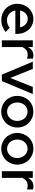

<svg xmlns="http://www.w3.org/2000/svg" viewBox="1261 -1815 564 3126"><g transform="rotate(90 1543.0 -252.0)"><path d="M501 -62Q456 -25 408 -8Q360 9 303 9Q250 9 202.5 -10Q155 -29 119.5 -63.5Q84 -98 63 -146Q42 -194 42 -252Q42 -305 60 -352.5Q78 -400 111 -435.5Q144 -471 190 -492Q236 -513 291 -513Q342 -513 386.5 -493Q431 -473 463 -437Q495 -401 513.5 -351.5Q532 -302 532 -243V-220H151Q155 -191 169 -166Q183 -141 204 -122.5Q225 -104 251.5 -93.5Q278 -83 308 -83Q343 -83 375 -94.5Q407 -106 430 -129Q448 -112 465.5 -95.5Q483 -79 501 -62ZM289 -422Q235 -422 198 -386.5Q161 -351 151 -297H425Q420 -324 407.5 -346.5Q395 -369 377 -386Q359 -403 336.5 -412.5Q314 -422 289 -422Z M637 0V-504H746V-424Q765 -464 797 -487.5Q829 -511 870 -513Q875 -514 880 -514Q885 -514 890 -514Q904 -513 914.5 -511Q925 -509 935 -505V-409Q923 -414 908.5 -416.5Q894 -419 881 -420Q876 -420 871 -420.5Q866 -421 861 -420Q822 -418 792.5 -395Q763 -372 746 -335V0Z M1195 0 984 -504H1102L1249 -137L1395 -504H1511L1300 0Z M1541 -252Q1541 -304 1559.5 -351.5Q1578 -399 1611.5 -435Q1645 -471 1692.5 -492Q1740 -513 1798 -513Q1852 -513 1899 -493Q1946 -473 1981 -438Q2016 -403 2036 -355Q2056 -307 2056 -252Q2056 -196 2036 -148Q2016 -100 1981 -65Q1946 -30 1899 -10Q1852 10 1798 10Q1745 10 1698.5 -9.5Q1652 -29 1617 -63.5Q1582 -98 1561.5 -146.5Q1541 -195 1541 -252ZM1798 -85Q1830 -85 1857.5 -98Q1885 -111 1905.5 -133.5Q1926 -156 1937.5 -186Q1949 -216 1949 -251Q1949 -286 1937.5 -317Q1926 -348 1905.5 -370.5Q1885 -393 1857.5 -406Q1830 -419 1798 -419Q1765 -419 1737.5 -406Q1710 -393 1690 -370.5Q1670 -348 1659 -317Q1648 -286 1648 -251Q1648 -216 1659 -186Q1670 -156 1690 -133.5Q1710 -111 1737.5 -98Q1765 -85 1798 -85Z M2145 -252Q2145 -304 2163.5 -351.5Q2182 -399 2215.5 -435Q2249 -471 2296.5 -492Q2344 -513 2402 -513Q2456 -513 2503 -493Q2550 -473 2585 -438Q2620 -403 2640 -355Q2660 -307 2660 -252Q2660 -196 2640 -148Q2620 -100 2585 -65Q2550 -30 2503 -10Q2456 10 2402 10Q2349 10 2302.5 -9.5Q2256 -29 2221 -63.5Q2186 -98 2165.5 -146.5Q2145 -195 2145 -252ZM2402 -85Q2434 -85 2461.5 -98Q2489 -111 2509.5 -133.5Q2530 -156 2541.5 -186Q2553 -216 2553 -251Q2553 -286 2541.5 -317Q2530 -348 2509.5 -370.5Q2489 -393 2461.5 -406Q2434 -419 2402 -419Q2369 -419 2341.5 -406Q2314 -393 2294 -370.5Q2274 -348 2263 -317Q2252 -286 2252 -251Q2252 -216 2263 -186Q2274 -156 2294 -133.5Q2314 -111 2341.5 -98Q2369 -85 2402 -85Z M2767 0V-504H2876V-424Q2895 -464 2927 -487.5Q2959 -511 3000 -513Q3005 -514 3010 -514Q3015 -514 3020 -514Q3034 -513 3044.5 -511Q3055 -509 3065 -505V-409Q3053 -414 3038.5 -416.5Q3024 -419 3011 -420Q3006 -420 3001 -420.5Q2996 -421 2991 -420Q2952 -418 2922.5 -395Q2893 -372 2876 -335V0Z"/></g></svg>

Font: Rosa Sans Medium
Style: Regular
Weight: 500
Designer: Pentagram / MCKL
Foundry: Pentagram / MCKL
Version: Version 1.005;September 16, 2019;FontCreator 11.5.0.2425 64-